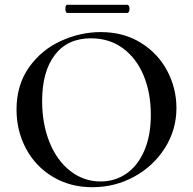

<svg xmlns="http://www.w3.org/2000/svg" viewBox="-20 -770 806 802"><path d="M49 -312Q49 -415 101 -488.5Q153 -562 234.5 -599Q316 -636 401 -636Q496 -636 568 -591.5Q640 -547 678.5 -474Q717 -401 717 -319Q717 -228 669 -152Q621 -76 540.5 -32Q460 12 366 12Q273 12 200.5 -31.5Q128 -75 88.5 -149.5Q49 -224 49 -312ZM610 -290Q610 -383 579.5 -455.5Q549 -528 492.5 -569Q436 -610 360 -610Q262 -610 209 -540.5Q156 -471 156 -348Q156 -252 187 -175.5Q218 -99 274 -55.5Q330 -12 400 -12Q460 -12 507.5 -44.5Q555 -77 582.5 -140Q610 -203 610 -290ZM253 -733Q253 -740 255 -745Q257 -750 261 -750H512Q516 -750 518.5 -745Q521 -740 521 -733Q521 -726 518.5 -721Q516 -716 512 -716H261Q257 -716 255 -721.5Q253 -727 253 -733Z"/></svg>

Font: Cormorant Garamond SemiBold
Style: Regular
Weight: 600
Designer: Christian Thalmann (Catharsis Fonts)
Foundry: Catharsis Fonts
Version: Version 4.000